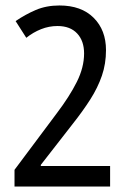

<svg xmlns="http://www.w3.org/2000/svg" viewBox="-20 -774 469 701"><path d="M382 -93H33V-154L187 -360Q234 -422 260.5 -475Q287 -528 287 -579Q287 -625 261.5 -652Q236 -679 190 -679Q159 -679 130 -667.5Q101 -656 76 -636L37 -697Q72 -721 110.5 -737.5Q149 -754 197 -754Q277 -754 322 -709Q367 -664 367 -591Q367 -541 352 -497.5Q337 -454 310 -411.5Q283 -369 245 -321L129 -172V-168H382Z"/></svg>

Font: Noto Sans Telugu UI ExtraCondensed
Style: Regular
Weight: 400
Width: 2
Designer: Jelle Bosma - Monotype Design Team
Foundry: Monotype Imaging Inc.
Version: Version 2.005